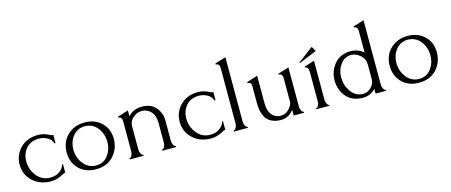

<svg xmlns="http://www.w3.org/2000/svg" viewBox="-44 -1193 4057 1728"><g transform="rotate(-15 1984.5 -328.5)"><path d="M414 -114V-36Q404 -36 383 -24Q328 7 272 7Q170 7 103 -55Q36 -117 36 -210Q36 -300 98 -363.5Q160 -427 264 -427Q315 -427 363 -402Q382 -391 398 -391V-315H388Q379 -351 342 -372Q305 -393 264 -393Q186 -393 143.5 -343.5Q101 -294 101 -225Q101 -147 149 -87Q197 -27 274 -27Q327 -27 363.5 -54.5Q400 -82 404 -114Z M691 7Q593 7 533 -53.5Q473 -114 473 -207Q473 -304 536.5 -365.5Q600 -427 697 -427Q793 -427 854 -368Q915 -309 915 -217Q915 -125 855 -59Q795 7 691 7ZM685 -394Q617 -390 577.5 -338.5Q538 -287 538 -218Q538 -141 583.5 -83.5Q629 -26 701 -26Q771 -26 811.5 -80.5Q852 -135 852 -205Q852 -279 808 -336.5Q764 -394 685 -394Z M1406 -258V-65Q1406 -47 1415 -28.5Q1424 -10 1438 -10V0H1309V-10Q1323 -10 1332 -28.5Q1341 -47 1341 -65V-251Q1341 -320 1306 -357Q1271 -394 1222 -394Q1177 -394 1140 -361.5Q1103 -329 1103 -287V-65Q1103 -47 1112 -28.5Q1121 -10 1135 -10V0H1005V-10Q1019 -10 1028 -28.5Q1037 -47 1037 -65V-341Q1037 -355 1035.5 -364Q1034 -373 1026 -381.5Q1018 -390 1003 -390V-399L1103 -431V-376Q1151 -431 1232 -431Q1318 -431 1362 -378Q1406 -325 1406 -258Z M1905 -114V-36Q1895 -36 1874 -24Q1819 7 1763 7Q1661 7 1594 -55Q1527 -117 1527 -210Q1527 -300 1589 -363.5Q1651 -427 1755 -427Q1806 -427 1854 -402Q1873 -391 1889 -391V-315H1879Q1870 -351 1833 -372Q1796 -393 1755 -393Q1677 -393 1634.5 -343.5Q1592 -294 1592 -225Q1592 -147 1640 -87Q1688 -27 1765 -27Q1818 -27 1854.5 -54.5Q1891 -82 1895 -114Z M2107 0H1976V-10Q1990 -10 1999.5 -28.5Q2009 -47 2009 -65V-577Q2009 -591 2007.5 -600Q2006 -609 1997.5 -617Q1989 -625 1974 -625V-635L2075 -666V-65Q2075 -47 2084 -28.5Q2093 -10 2107 -10Z M2599 -431V-65Q2599 -47 2607.5 -28.5Q2616 -10 2630 -10V0H2533V-55Q2489 9 2414 9Q2370 9 2337 -5Q2304 -19 2286.5 -39Q2269 -59 2258.5 -88.5Q2248 -118 2245 -143Q2242 -168 2242 -198V-341Q2242 -357 2241 -365Q2240 -373 2231.5 -381.5Q2223 -390 2207 -390V-399L2308 -431V-176Q2308 -103 2339.5 -65.5Q2371 -28 2422 -28Q2468 -28 2500.5 -64Q2533 -100 2533 -128V-341Q2533 -357 2532 -365Q2531 -373 2522.5 -381.5Q2514 -390 2498 -390V-399Z M2869 -2H2743V-8Q2757 -10 2766 -28.5Q2775 -47 2775 -65V-342Q2775 -390 2741 -393V-398L2837 -430V-65Q2837 -47 2846 -28.5Q2855 -10 2869 -8ZM2710 -442 2707 -448 2849 -555 2875 -510Z M3394 0H3296V-44Q3249 7 3179 7Q3079 7 3024.5 -56.5Q2970 -120 2970 -208Q2970 -296 3025 -361.5Q3080 -427 3177 -427Q3211 -427 3244 -414.5Q3277 -402 3296 -382V-577Q3296 -591 3294.5 -600Q3293 -609 3285 -617Q3277 -625 3262 -625V-635L3362 -666V-65Q3362 -47 3371 -28.5Q3380 -10 3394 -10ZM3186 -26Q3229 -26 3262.5 -58Q3296 -90 3296 -134V-271Q3296 -324 3256 -358.5Q3216 -393 3173 -393Q3110 -393 3072 -340Q3034 -287 3034 -222Q3034 -147 3075.5 -87.5Q3117 -28 3186 -26Z M3701 7Q3603 7 3543 -53.5Q3483 -114 3483 -207Q3483 -304 3546.5 -365.5Q3610 -427 3707 -427Q3803 -427 3864 -368Q3925 -309 3925 -217Q3925 -125 3865 -59Q3805 7 3701 7ZM3695 -394Q3627 -390 3587.5 -338.5Q3548 -287 3548 -218Q3548 -141 3593.5 -83.5Q3639 -26 3711 -26Q3781 -26 3821.5 -80.5Q3862 -135 3862 -205Q3862 -279 3818 -336.5Q3774 -394 3695 -394Z"/></g></svg>

Font: Forum
Style: Regular
Weight: 400
Designer: Denis Masharov
Foundry: Denis Masharov
Version: Version 1.000